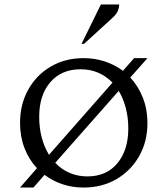

<svg xmlns="http://www.w3.org/2000/svg" viewBox="-20 -832 752 862"><path d="M70 10 146 -77Q110 -115 90 -167Q70 -219 70 -280Q70 -364 107 -430Q144 -496 208.5 -533.5Q273 -571 355 -571Q406 -571 451 -556Q496 -541 532 -514L582 -571H642L565 -484Q601 -445 621.5 -393Q642 -341 642 -280Q642 -196 604.5 -130.5Q567 -65 502.5 -27.5Q438 10 355 10Q304 10 260 -5Q216 -20 180 -47L130 10ZM156 -308Q156 -257 167.5 -214Q179 -171 200 -137L485 -461Q457 -490 421 -505.5Q385 -521 342 -521Q256 -521 206 -463Q156 -405 156 -308ZM372 -40Q458 -40 507 -99Q556 -158 556 -255Q556 -305 544.5 -348Q533 -391 513 -424L228 -101Q255 -72 292 -56Q329 -40 372 -40ZM346 -635 433 -812H515Q515 -797 508.5 -782Q502 -767 482 -749L357 -635Z"/></svg>

Font: Spectral SC
Style: Regular
Weight: 400
Designer: Jean-Baptiste Levee
Foundry: Production Type
Version: Version 2.001